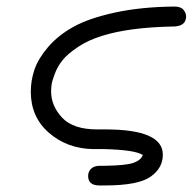

<svg xmlns="http://www.w3.org/2000/svg" viewBox="-20 -455 588 586"><path d="M74 -175Q74 -209 85 -242Q96 -275 126 -310.5Q156 -346 203 -372.5Q250 -399 330 -416.5Q410 -434 512 -435Q532 -435 540 -425Q548 -415 548 -405Q548 -374 507 -374H503Q373 -371 293 -346Q250 -333 218.5 -312Q187 -291 171.5 -272Q156 -253 147.5 -230.5Q139 -208 137.5 -197Q136 -186 136 -176Q136 -132 169.5 -96Q203 -60 277 -60H302Q477 -60 477 17Q477 58 440 84Q402 111 301 111H283Q249 111 249 82Q249 69 258 60Q267 51 285 51H300Q365 50 387.5 42Q410 34 416 18Q391 2 294 0H262Q184 -2 129 -50Q74 -98 74 -175Z"/></svg>

Font: CMU Typewriter Text
Style: LightOblique
Weight: 200
Italic angle: -9.46001°
Version: Version 0.7.0